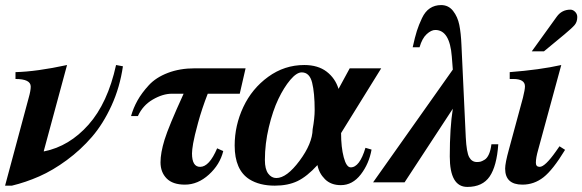

<svg xmlns="http://www.w3.org/2000/svg" viewBox="-43 -718 2293 756"><path d="M414 -462 441 -457Q429 -374 396 -302Q363 -230 319 -179Q275 -128 220 -87.5Q165 -47 111.5 -23.5Q58 0 4 13H-23L70 -333Q78 -361 78 -377Q78 -407 18 -407V-434Q101 -436 221 -462L129 -122H131Q230 -142 305.5 -227Q381 -312 414 -462Z M924 -449 901 -349H775Q752 -290 737 -235Q722 -180 717.5 -153.5Q713 -127 713 -114Q713 -61 745 -61Q781 -61 812 -134L836 -123Q823 -70 779.5 -30.5Q736 9 685 9Q637 9 613 -15.5Q589 -40 589 -79Q589 -116 605 -168Q621 -220 680 -349H634Q598 -349 558.5 -326Q519 -303 500 -261H473Q482 -293 498.5 -322.5Q515 -352 543 -382.5Q571 -413 618 -431Q665 -449 724 -449Z M1458 -449 1300 -194Q1300 -138 1310.5 -98.5Q1321 -59 1338 -59Q1373 -59 1396 -136L1420 -129Q1410 -73 1377.5 -31Q1345 11 1299 11Q1260 11 1236.5 -12.5Q1213 -36 1207 -68Q1166 -23 1128.5 -5Q1091 13 1039 13Q979 13 939 -12Q881 -49 881 -145Q881 -224 915 -296.5Q949 -369 1013 -415.5Q1077 -462 1155 -462Q1209 -462 1243 -436Q1277 -410 1290 -368L1334 -449ZM1196 -285Q1196 -352 1186 -392.5Q1176 -433 1145 -433Q1125 -433 1100 -403.5Q1075 -374 1053 -328Q1031 -282 1015.5 -217Q1000 -152 1000 -88Q1000 -52 1013 -34.5Q1026 -17 1045 -17Q1086 -17 1136.5 -85Q1187 -153 1188 -209Q1196 -253 1196 -285Z M1892 -150H1919Q1913 -64 1885 -23Q1857 18 1797 18Q1728 18 1728 -102Q1728 -215 1740 -290L1550 0H1426L1740 -444L1736 -495Q1728 -600 1671 -600Q1655 -600 1637 -583.5Q1619 -567 1609 -532H1582Q1591 -573 1598.5 -596.5Q1606 -620 1618.5 -646.5Q1631 -673 1650 -685.5Q1669 -698 1694 -698Q1723 -698 1741 -675Q1759 -652 1765.5 -620Q1772 -588 1774 -540L1791 -177Q1794 -118 1804.5 -99Q1815 -80 1835 -80Q1843 -80 1849 -81.5Q1855 -83 1865 -89Q1875 -95 1882 -110.5Q1889 -126 1892 -150Z M2051 -516 2149 -652Q2169 -680 2203 -680Q2213 -680 2221.5 -671.5Q2230 -663 2230 -651Q2230 -632 2220 -620Q2210 -608 2180 -583L2099 -516ZM2160 -142 2182 -128Q2134 -49 2097 -20Q2060 9 2014 9Q1946 9 1946 -54Q1946 -76 1961 -130L2016 -333Q2024 -365 2024 -378Q2024 -407 1978 -407H1964V-434Q2082 -443 2167 -462L2076 -128Q2067 -97 2067 -77Q2067 -61 2082 -61Q2103 -61 2146 -122Z"/></svg>

Font: STIX
Style: Bold Italic
Weight: 700
Italic angle: -16.33°
Designer: MicroPress Inc., with final additions and corrections provided by Coen Hoffman, Elsevier (retired)
Version: Version 1.1.1